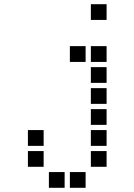

<svg xmlns="http://www.w3.org/2000/svg" viewBox="-20 -708 640 915"><path d="M414 -688Q413 -688 413 -688Q413 -688 413 -687V-614Q413 -613 413 -613Q413 -613 414 -613H487Q488 -613 488 -613Q488 -613 488 -614V-687Q488 -688 488 -688Q488 -688 487 -688ZM314 -488Q313 -488 313 -488Q313 -488 313 -487V-414Q313 -413 313 -413Q313 -413 314 -413H387Q388 -413 388 -413Q388 -413 388 -414V-487Q388 -488 388 -488Q388 -488 387 -488ZM414 -488Q413 -488 413 -488Q413 -488 413 -487V-414Q413 -413 413 -413Q413 -413 414 -413H487Q488 -413 488 -413Q488 -413 488 -414V-487Q488 -488 488 -488Q488 -488 487 -488ZM414 -388Q413 -388 413 -388Q413 -388 413 -387V-314Q413 -313 413 -313Q413 -313 414 -313H487Q488 -313 488 -313Q488 -313 488 -314V-387Q488 -388 488 -388Q488 -388 487 -388ZM414 -288Q413 -288 413 -288Q413 -288 413 -287V-214Q413 -213 413 -213Q413 -213 414 -213H487Q488 -213 488 -213Q488 -213 488 -214V-287Q488 -288 488 -288Q488 -288 487 -288ZM414 -188Q413 -188 413 -188Q413 -188 413 -187V-114Q413 -113 413 -113Q413 -113 414 -113H487Q488 -113 488 -113Q488 -113 488 -114V-187Q488 -188 488 -188Q488 -188 487 -188ZM114 -88Q113 -88 113 -88Q113 -88 113 -87V-14Q113 -13 113 -13Q113 -13 114 -13H187Q188 -13 188 -13Q188 -13 188 -14V-87Q188 -88 188 -88Q188 -88 187 -88ZM414 -88Q413 -88 413 -88Q413 -88 413 -87V-14Q413 -13 413 -13Q413 -13 414 -13H487Q488 -13 488 -13Q488 -13 488 -14V-87Q488 -88 488 -88Q488 -88 487 -88ZM114 12Q113 12 113 12Q113 12 113 13V86Q113 87 113 87Q113 87 114 87H187Q188 87 188 87Q188 87 188 86V13Q188 12 188 12Q188 12 187 12ZM414 12Q413 12 413 12Q413 12 413 13V86Q413 87 413 87Q413 87 414 87H487Q488 87 488 87Q488 87 488 86V13Q488 12 488 12Q488 12 487 12ZM214 112Q213 112 213 112Q213 112 213 113V186Q213 187 213 187Q213 187 214 187H287Q288 187 288 187Q288 187 288 186V113Q288 112 288 112Q288 112 287 112ZM314 112Q313 112 313 112Q313 112 313 113V186Q313 187 313 187Q313 187 314 187H387Q388 187 388 187Q388 187 388 186V113Q388 112 388 112Q388 112 387 112Z"/></svg>

Font: Doto Black
Style: Bold
Weight: 700
Monospace: yes
Version: Version 1.000